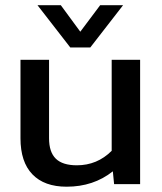

<svg xmlns="http://www.w3.org/2000/svg" viewBox="-20 -702 618 732"><path d="M248 -521 123 -682.1H211.9L286.1 -581.1L361.8 -682.1H449.2L324.2 -521ZM233.9 9.8Q148.9 9.8 103.5 -37.4Q58.1 -84.5 58.1 -174.8V-474.1H167V-174.8Q167 -122.1 192.9 -96.9Q218.8 -71.8 272.9 -71.8Q350.6 -71.8 405.8 -127V-474.1H514.2V0H415L410.2 -48.8Q336.4 9.8 233.9 9.8Z"/></svg>

Font: Kanit
Style: Regular
Weight: 400
Designer: Katatrad Team
Foundry: CadsonDemak
Version: Version 1.000;PS 001.000;hotconv 1.0.88;makeotf.lib2.5.64775